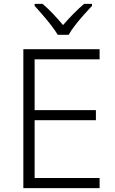

<svg xmlns="http://www.w3.org/2000/svg" viewBox="-20 -967 593 987"><path d="M492 0H100V-714H492V-662H158V-401H473V-349H158V-52H492ZM277 -788Q264 -810 243 -837Q222 -864 199 -890.5Q176 -917 158 -937V-947H199Q226 -924 253.5 -895Q281 -866 304 -838Q328 -866 356.5 -895Q385 -924 412 -947H453V-937Q434 -917 410.5 -890.5Q387 -864 366 -837Q345 -810 333 -788Z"/></svg>

Font: Noto Sans Canadian Aboriginal Light
Style: Regular
Weight: 300
Designer: Monotype Design Team, Typotheque's Kevin King
Foundry: Monotype Imaging Inc.
Version: Version 2.004; ttfautohint (v1.8.4.7-5d5b)